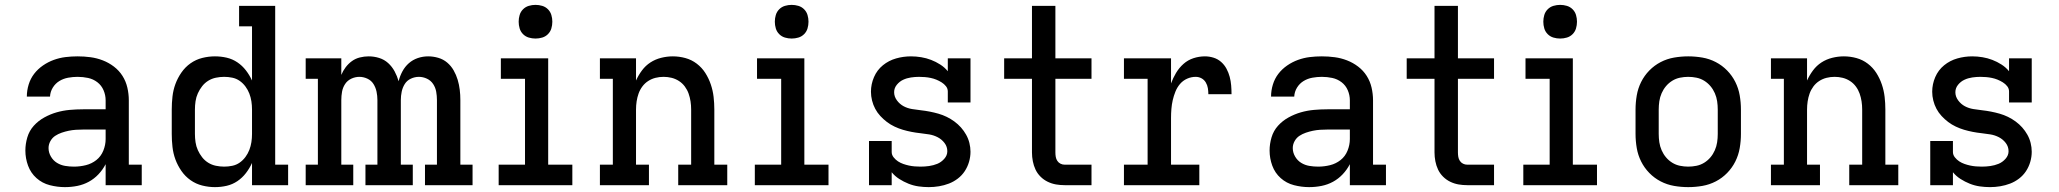

<svg xmlns="http://www.w3.org/2000/svg" viewBox="-20 -759 8440 787"><path d="M246 8Q215 8 184 0Q153 -8 129.5 -29Q106 -50 95 -80Q84 -110 84 -142Q84 -169 92 -196Q100 -223 118.5 -243.5Q137 -264 161.5 -277.5Q186 -291 212 -298.5Q238 -306 265.5 -308.5Q293 -311 321 -311H413V-348Q413 -369 404.5 -389Q396 -409 379 -422Q362 -435 341 -439.5Q320 -444 298 -444Q279 -444 259.5 -440.5Q240 -437 223.5 -427Q207 -417 196.5 -400Q186 -383 185 -363H90Q90 -388 97.5 -412.5Q105 -437 120 -456.5Q135 -476 156 -490.5Q177 -505 200.5 -513.5Q224 -522 248.5 -525Q273 -528 298 -528Q325 -528 351 -524.5Q377 -521 401.5 -511.5Q426 -502 447 -486Q468 -470 482 -448Q496 -426 502 -400Q508 -374 508 -348V-84H561V0H413V-86Q401 -63 383.5 -44.5Q366 -26 344 -14Q322 -2 297 3Q272 8 246 8ZM283 -76Q308 -76 332 -82Q356 -88 375 -103Q394 -118 403.5 -141.5Q413 -165 413 -189V-228H321Q306 -228 291 -227Q276 -226 261.5 -223Q247 -220 232.5 -215Q218 -210 206 -202Q194 -194 186.5 -180.5Q179 -167 179 -152Q179 -134 188.5 -117.5Q198 -101 213.5 -91.5Q229 -82 247 -79Q265 -76 283 -76Z M861 8Q835 8 809 1.5Q783 -5 761 -20.5Q739 -36 723.5 -58.5Q708 -81 699 -105.5Q690 -130 687 -156.5Q684 -183 684 -210V-310Q684 -337 687 -363.5Q690 -390 699 -414.5Q708 -439 723.5 -461.5Q739 -484 761 -499.5Q783 -515 809 -521.5Q835 -528 861 -528Q886 -528 909.5 -522.5Q933 -517 953 -503.5Q973 -490 988 -470.5Q1003 -451 1013 -429V-651H960V-735H1108V-84H1161V0H1013V-91Q1003 -69 988 -49.5Q973 -30 953 -16.5Q933 -3 909.5 2.5Q886 8 861 8ZM899 -76Q916 -76 932.5 -79.5Q949 -83 962.5 -92.5Q976 -102 986 -115.5Q996 -129 1002 -144.5Q1008 -160 1010.5 -176.5Q1013 -193 1013 -210V-310Q1013 -327 1010.5 -343.5Q1008 -360 1002 -375.5Q996 -391 986 -404.5Q976 -418 962.5 -427.5Q949 -437 932.5 -440.5Q916 -444 899 -444Q882 -444 865 -440.5Q848 -437 833.5 -428Q819 -419 808.5 -405.5Q798 -392 791 -376.5Q784 -361 781.5 -344Q779 -327 779 -310V-210Q779 -193 781.5 -176Q784 -159 791 -143.5Q798 -128 808.5 -114.5Q819 -101 833.5 -92Q848 -83 865 -79.5Q882 -76 899 -76Z M1233 0V-84H1283V-436H1233V-520H1379V-452Q1386 -469 1397 -483.5Q1408 -498 1422.5 -508.5Q1437 -519 1455 -523.5Q1473 -528 1491 -528Q1513 -528 1534 -521.5Q1555 -515 1571 -500.5Q1587 -486 1597.5 -466.5Q1608 -447 1614 -426Q1619 -447 1629.5 -466.5Q1640 -486 1656 -500Q1672 -514 1692.5 -521Q1713 -528 1735 -528Q1756 -528 1776.5 -522Q1797 -516 1813 -502.5Q1829 -489 1839.5 -470.5Q1850 -452 1856 -432Q1862 -412 1864.5 -391Q1867 -370 1867 -349V-84H1917V0H1722V-84H1771V-349Q1771 -366 1768 -383Q1765 -400 1755.5 -414.5Q1746 -429 1730 -436.5Q1714 -444 1697 -444Q1680 -444 1664 -436.5Q1648 -429 1639 -414.5Q1630 -400 1626.5 -383Q1623 -366 1623 -349V-84H1672V0H1478V-84H1527V-349Q1527 -366 1523.5 -383Q1520 -400 1511 -414.5Q1502 -429 1486 -436.5Q1470 -444 1453 -444Q1436 -444 1420 -436.5Q1404 -429 1394.5 -414.5Q1385 -400 1382 -383Q1379 -366 1379 -349V-84H1428V0Z M2024 0V-84H2132V-436H2033V-520H2227V-84H2326V0ZM2175 -601Q2161 -601 2147.5 -605Q2134 -609 2124 -619Q2114 -629 2110 -642.5Q2106 -656 2106 -670Q2106 -684 2110 -697.5Q2114 -711 2124 -721Q2134 -731 2147.5 -735Q2161 -739 2175 -739Q2189 -739 2202.5 -735Q2216 -731 2226 -721Q2236 -711 2240 -697.5Q2244 -684 2244 -670Q2244 -656 2240 -642.5Q2236 -629 2226 -619Q2216 -609 2202.5 -605Q2189 -601 2175 -601Z M2439 0V-84H2492V-436H2439V-520H2587V-429Q2597 -451 2611.5 -470.5Q2626 -490 2646 -503Q2666 -516 2690 -522Q2714 -528 2738 -528Q2764 -528 2789.5 -521Q2815 -514 2836 -498Q2857 -482 2871 -460Q2885 -438 2893.5 -413Q2902 -388 2905 -362Q2908 -336 2908 -310V-84H2961V0H2760V-84H2813V-310Q2813 -327 2810.5 -343.5Q2808 -360 2802.5 -375.5Q2797 -391 2787 -404.5Q2777 -418 2763 -427Q2749 -436 2733 -440Q2717 -444 2700 -444Q2683 -444 2667 -440Q2651 -436 2637 -427Q2623 -418 2613 -404.5Q2603 -391 2597.5 -375.5Q2592 -360 2589.5 -343.5Q2587 -327 2587 -310V-84H2640V0Z M3074 0V-84H3182V-436H3083V-520H3277V-84H3376V0ZM3225 -601Q3211 -601 3197.5 -605Q3184 -609 3174 -619Q3164 -629 3160 -642.5Q3156 -656 3156 -670Q3156 -684 3160 -697.5Q3164 -711 3174 -721Q3184 -731 3197.5 -735Q3211 -739 3225 -739Q3239 -739 3252.5 -735Q3266 -731 3276 -721Q3286 -711 3290 -697.5Q3294 -684 3294 -670Q3294 -656 3290 -642.5Q3286 -629 3276 -619Q3266 -609 3252.5 -605Q3239 -601 3225 -601Z M3787 8Q3766 8 3745 5Q3724 2 3704 -6Q3684 -14 3666 -25.5Q3648 -37 3635 -53V0H3542V-181H3635V-136Q3635 -124 3643 -114Q3651 -104 3661 -97.5Q3671 -91 3682.5 -87Q3694 -83 3705.5 -80.5Q3717 -78 3729 -77Q3741 -76 3753 -76Q3771 -76 3788.5 -78.5Q3806 -81 3822 -87.5Q3838 -94 3850.5 -108Q3863 -122 3863 -139Q3863 -158 3851.5 -173Q3840 -188 3823.5 -196.5Q3807 -205 3789 -208Q3771 -211 3752.5 -213Q3734 -215 3716 -218.5Q3698 -222 3681 -227Q3664 -232 3647 -240Q3630 -248 3615.5 -259Q3601 -270 3588.5 -283.5Q3576 -297 3567.5 -313Q3559 -329 3554.5 -347Q3550 -365 3550 -383Q3550 -414 3562.5 -443Q3575 -472 3599 -491.5Q3623 -511 3653 -519.5Q3683 -528 3714 -528Q3735 -528 3756 -524.5Q3777 -521 3796.5 -513.5Q3816 -506 3834 -494.5Q3852 -483 3865 -467V-520H3958V-339H3865V-384Q3865 -396 3857.5 -405.5Q3850 -415 3839.5 -421.5Q3829 -428 3818 -432.5Q3807 -437 3795 -439.5Q3783 -442 3771 -443Q3759 -444 3747 -444Q3731 -444 3714 -441.5Q3697 -439 3682 -432Q3667 -425 3656 -411.5Q3645 -398 3645 -381Q3645 -363 3656.5 -347.5Q3668 -332 3684 -323.5Q3700 -315 3718.5 -312Q3737 -309 3755 -307Q3773 -305 3791 -301.5Q3809 -298 3826.5 -293Q3844 -288 3860.5 -280Q3877 -272 3892 -261Q3907 -250 3919 -236.5Q3931 -223 3940 -207Q3949 -191 3953.5 -173Q3958 -155 3958 -137Q3958 -116 3952 -95.5Q3946 -75 3934.5 -57.5Q3923 -40 3906 -27Q3889 -14 3869.5 -6.5Q3850 1 3829 4.5Q3808 8 3787 8Z M4344 0Q4326 0 4308.5 -3Q4291 -6 4274.5 -14Q4258 -22 4245 -35Q4232 -48 4224.5 -64Q4217 -80 4213.5 -98Q4210 -116 4210 -134V-436H4096V-520H4210V-735H4306V-520H4454V-436H4306V-134Q4306 -125 4307.5 -116Q4309 -107 4314 -99.5Q4319 -92 4327 -88Q4335 -84 4344 -84H4454V0Z M4587 0V-84H4684V-436H4587V-520H4780V-417Q4788 -439 4800.5 -460Q4813 -481 4831 -497Q4849 -513 4872 -520.5Q4895 -528 4919 -528Q4937 -528 4954.5 -522.5Q4972 -517 4985.5 -505Q4999 -493 5007.5 -477Q5016 -461 5020.5 -444Q5025 -427 5026.5 -409Q5028 -391 5028 -373H4933Q4933 -385 4931 -397.5Q4929 -410 4922.5 -421Q4916 -432 4905 -438Q4894 -444 4881 -444Q4863 -444 4846 -436.5Q4829 -429 4817 -415Q4805 -401 4798 -383.5Q4791 -366 4787 -348.5Q4783 -331 4781.5 -312.5Q4780 -294 4780 -276V-84H4896V0Z M5346 8Q5315 8 5284 0Q5253 -8 5229.5 -29Q5206 -50 5195 -80Q5184 -110 5184 -142Q5184 -169 5192 -196Q5200 -223 5218.5 -243.5Q5237 -264 5261.5 -277.5Q5286 -291 5312 -298.5Q5338 -306 5365.5 -308.5Q5393 -311 5421 -311H5513V-348Q5513 -369 5504.5 -389Q5496 -409 5479 -422Q5462 -435 5441 -439.5Q5420 -444 5398 -444Q5379 -444 5359.5 -440.5Q5340 -437 5323.5 -427Q5307 -417 5296.5 -400Q5286 -383 5285 -363H5190Q5190 -388 5197.5 -412.5Q5205 -437 5220 -456.5Q5235 -476 5256 -490.5Q5277 -505 5300.5 -513.5Q5324 -522 5348.5 -525Q5373 -528 5398 -528Q5425 -528 5451 -524.5Q5477 -521 5501.5 -511.5Q5526 -502 5547 -486Q5568 -470 5582 -448Q5596 -426 5602 -400Q5608 -374 5608 -348V-84H5661V0H5513V-86Q5501 -63 5483.5 -44.5Q5466 -26 5444 -14Q5422 -2 5397 3Q5372 8 5346 8ZM5383 -76Q5408 -76 5432 -82Q5456 -88 5475 -103Q5494 -118 5503.5 -141.5Q5513 -165 5513 -189V-228H5421Q5406 -228 5391 -227Q5376 -226 5361.5 -223Q5347 -220 5332.5 -215Q5318 -210 5306 -202Q5294 -194 5286.5 -180.5Q5279 -167 5279 -152Q5279 -134 5288.5 -117.5Q5298 -101 5313.5 -91.5Q5329 -82 5347 -79Q5365 -76 5383 -76Z M5994 0Q5976 0 5958.5 -3Q5941 -6 5924.5 -14Q5908 -22 5895 -35Q5882 -48 5874.5 -64Q5867 -80 5863.5 -98Q5860 -116 5860 -134V-436H5746V-520H5860V-735H5956V-520H6104V-436H5956V-134Q5956 -125 5957.5 -116Q5959 -107 5964 -99.5Q5969 -92 5977 -88Q5985 -84 5994 -84H6104V0Z M6224 0V-84H6332V-436H6233V-520H6427V-84H6526V0ZM6375 -601Q6361 -601 6347.5 -605Q6334 -609 6324 -619Q6314 -629 6310 -642.5Q6306 -656 6306 -670Q6306 -684 6310 -697.5Q6314 -711 6324 -721Q6334 -731 6347.5 -735Q6361 -739 6375 -739Q6389 -739 6402.5 -735Q6416 -731 6426 -721Q6436 -711 6440 -697.5Q6444 -684 6444 -670Q6444 -656 6440 -642.5Q6436 -629 6426 -619Q6416 -609 6402.5 -605Q6389 -601 6375 -601Z M6900 8Q6871 8 6842 3Q6813 -2 6787 -15.5Q6761 -29 6740.5 -50Q6720 -71 6707 -97Q6694 -123 6689 -152Q6684 -181 6684 -210V-310Q6684 -339 6689 -368Q6694 -397 6707 -423Q6720 -449 6740.5 -470Q6761 -491 6787 -504.5Q6813 -518 6842 -523Q6871 -528 6900 -528Q6929 -528 6958 -523Q6987 -518 7013 -504.5Q7039 -491 7059.5 -470Q7080 -449 7093 -423Q7106 -397 7111 -368Q7116 -339 7116 -310V-210Q7116 -181 7111 -152Q7106 -123 7093 -97Q7080 -71 7059.5 -50Q7039 -29 7013 -15.5Q6987 -2 6958 3Q6929 8 6900 8ZM6900 -76Q6917 -76 6934 -79.5Q6951 -83 6965.5 -92Q6980 -101 6991 -114Q7002 -127 7009 -143Q7016 -159 7018.5 -176Q7021 -193 7021 -210V-310Q7021 -327 7018.5 -344Q7016 -361 7009 -377Q7002 -393 6991 -406Q6980 -419 6965.5 -428Q6951 -437 6934 -440.5Q6917 -444 6900 -444Q6883 -444 6866 -440.5Q6849 -437 6834.5 -428Q6820 -419 6809 -406Q6798 -393 6791 -377Q6784 -361 6781.5 -344Q6779 -327 6779 -310V-210Q6779 -193 6781.5 -176Q6784 -159 6791 -143Q6798 -127 6809 -114Q6820 -101 6834.5 -92Q6849 -83 6866 -79.5Q6883 -76 6900 -76Z M7239 0V-84H7292V-436H7239V-520H7387V-429Q7397 -451 7411.5 -470.5Q7426 -490 7446 -503Q7466 -516 7490 -522Q7514 -528 7538 -528Q7564 -528 7589.5 -521Q7615 -514 7636 -498Q7657 -482 7671 -460Q7685 -438 7693.5 -413Q7702 -388 7705 -362Q7708 -336 7708 -310V-84H7761V0H7560V-84H7613V-310Q7613 -327 7610.5 -343.5Q7608 -360 7602.5 -375.5Q7597 -391 7587 -404.5Q7577 -418 7563 -427Q7549 -436 7533 -440Q7517 -444 7500 -444Q7483 -444 7467 -440Q7451 -436 7437 -427Q7423 -418 7413 -404.5Q7403 -391 7397.5 -375.5Q7392 -360 7389.5 -343.5Q7387 -327 7387 -310V-84H7440V0Z M8137 8Q8116 8 8095 5Q8074 2 8054 -6Q8034 -14 8016 -25.5Q7998 -37 7985 -53V0H7892V-181H7985V-136Q7985 -124 7993 -114Q8001 -104 8011 -97.5Q8021 -91 8032.5 -87Q8044 -83 8055.5 -80.5Q8067 -78 8079 -77Q8091 -76 8103 -76Q8121 -76 8138.5 -78.5Q8156 -81 8172 -87.5Q8188 -94 8200.5 -108Q8213 -122 8213 -139Q8213 -158 8201.5 -173Q8190 -188 8173.5 -196.5Q8157 -205 8139 -208Q8121 -211 8102.5 -213Q8084 -215 8066 -218.5Q8048 -222 8031 -227Q8014 -232 7997 -240Q7980 -248 7965.5 -259Q7951 -270 7938.5 -283.5Q7926 -297 7917.5 -313Q7909 -329 7904.5 -347Q7900 -365 7900 -383Q7900 -414 7912.5 -443Q7925 -472 7949 -491.5Q7973 -511 8003 -519.5Q8033 -528 8064 -528Q8085 -528 8106 -524.5Q8127 -521 8146.5 -513.5Q8166 -506 8184 -494.5Q8202 -483 8215 -467V-520H8308V-339H8215V-384Q8215 -396 8207.5 -405.5Q8200 -415 8189.5 -421.5Q8179 -428 8168 -432.5Q8157 -437 8145 -439.5Q8133 -442 8121 -443Q8109 -444 8097 -444Q8081 -444 8064 -441.5Q8047 -439 8032 -432Q8017 -425 8006 -411.5Q7995 -398 7995 -381Q7995 -363 8006.5 -347.5Q8018 -332 8034 -323.5Q8050 -315 8068.5 -312Q8087 -309 8105 -307Q8123 -305 8141 -301.5Q8159 -298 8176.5 -293Q8194 -288 8210.5 -280Q8227 -272 8242 -261Q8257 -250 8269 -236.5Q8281 -223 8290 -207Q8299 -191 8303.5 -173Q8308 -155 8308 -137Q8308 -116 8302 -95.5Q8296 -75 8284.5 -57.5Q8273 -40 8256 -27Q8239 -14 8219.5 -6.5Q8200 1 8179 4.5Q8158 8 8137 8Z"/></svg>

Font: Iosevka Etoile Medium
Style: Regular
Weight: 500
Designer: Belleve Invis
Foundry: Belleve Invis
Version: Version 22.1.2; ttfautohint (v1.8.4)